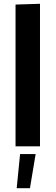

<svg xmlns="http://www.w3.org/2000/svg" viewBox="-20 -772 295 1013"><path d="M62 -748 191 -752V0H62ZM86 41H168L138 221H68Z"/></svg>

Font: Murecho Medium
Style: Regular
Weight: 500
Designer: Neil Summerour
Foundry: Positype
Version: Version 1.010; ttfautohint (v1.8.3)